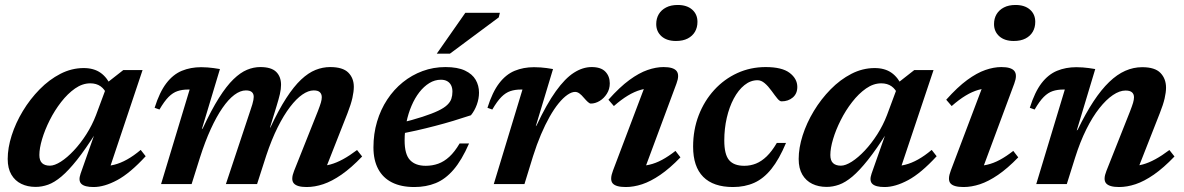

<svg xmlns="http://www.w3.org/2000/svg" viewBox="-20 -741 4765 773"><path d="M304.5 -42 363 -208H367Q324 -140 289.8 -97Q255.5 -54 227.2 -30.2Q199 -6.5 173.8 2.5Q148.5 11.5 123.5 11.5Q91 11.5 65.8 -0.8Q40.5 -13 25.8 -38Q11 -63 11 -101Q11 -145.5 27 -195.8Q43 -246 72 -294Q101 -342 139.5 -381.2Q178 -420.5 223.2 -443.8Q268.5 -467 317 -467Q357.5 -467 384.5 -448.2Q411.5 -429.5 429.5 -390L411 -358.5Q402 -381.5 385 -393.5Q368 -405.5 343.5 -405.5Q312 -405.5 282.2 -384.8Q252.5 -364 226.2 -330.2Q200 -296.5 180.2 -257.2Q160.5 -218 149.5 -181Q138.5 -144 138.5 -117Q138.5 -94.5 149.5 -84.2Q160.5 -74 181 -74Q199.5 -74 225 -90.2Q250.5 -106.5 277.2 -135Q304 -163.5 327.5 -200.2Q351 -237 366.5 -277.5L416.5 -412L476.5 -459H554L412.5 -36.5L391.5 -72.5Q415 -71.5 440 -77.8Q465 -84 491.5 -98.8Q518 -113.5 546.5 -137.5L566.5 -112Q503.5 -43.5 451.8 -15.8Q400 12 357 12Q320.5 12 307.5 -0.8Q294.5 -13.5 304.5 -42Z M1282 -38.5 1264 -73.5Q1287 -72.5 1310.8 -79Q1334.5 -85.5 1360.8 -99.8Q1387 -114 1417.5 -137L1438 -111Q1394 -65 1355 -38Q1316 -11 1281.5 0.5Q1247 12 1214.5 12Q1175.5 12 1162.8 -3Q1150 -18 1164 -53L1260 -294Q1268.5 -316 1272 -328.2Q1275.5 -340.5 1275.5 -349.5Q1275.5 -362 1268 -369.5Q1260.5 -377 1243 -377Q1221.5 -377 1197.2 -360.2Q1173 -343.5 1147.8 -310.5Q1122.5 -277.5 1098 -228.5Q1073.5 -179.5 1052 -115L1015 0H889.5L988 -296.5Q993 -311 996 -321.2Q999 -331.5 1000.2 -338.5Q1001.5 -345.5 1001.5 -351Q1001.5 -363.5 994 -370.2Q986.5 -377 970 -377Q947.5 -377 923.5 -359Q899.5 -341 875.5 -306.2Q851.5 -271.5 828.5 -221.2Q805.5 -171 785 -106.5L751.5 0H628.5L743.5 -380.5Q742 -380.5 740.2 -380.5Q738.5 -380.5 737 -380.5Q713.5 -380.5 694.8 -374.2Q676 -368 658.8 -350.8Q641.5 -333.5 622 -300L602.5 -307Q622.5 -370.5 649.8 -406Q677 -441.5 712.2 -456Q747.5 -470.5 790 -470.5Q804 -470.5 815.8 -469.5Q827.5 -468.5 839.5 -467Q851.5 -465.5 865.5 -463L792.5 -220.5L796.5 -224.5Q831 -298.5 861.5 -346.8Q892 -395 920 -422Q948 -449 974.5 -460Q1001 -471 1028 -471Q1072 -471 1091.8 -451.8Q1111.5 -432.5 1111.5 -399.5Q1111.5 -382.5 1106.8 -362Q1102 -341.5 1093.5 -314L1067 -227.5H1068.5Q1102 -299 1132.5 -346Q1163 -393 1192.2 -420.5Q1221.5 -448 1250.5 -459.5Q1279.5 -471 1309 -471Q1360 -471 1382.2 -448.8Q1404.5 -426.5 1404.5 -391.5Q1404.5 -372.5 1398.8 -346.8Q1393 -321 1379 -285Z M1755 -420Q1730.5 -420 1708.5 -406.5Q1686.5 -393 1668.2 -369.5Q1650 -346 1636.8 -315Q1623.5 -284 1616.2 -248.2Q1609 -212.5 1609 -175.5Q1609 -119.5 1630.8 -96.5Q1652.5 -73.5 1694 -73.5Q1721 -73.5 1744.5 -82Q1768 -90.5 1789.2 -110Q1810.5 -129.5 1830.5 -163.5H1868.5Q1839 -96 1806 -57.8Q1773 -19.5 1734.2 -3.8Q1695.5 12 1648 12Q1595 12 1558.2 -6.5Q1521.5 -25 1502.5 -60.8Q1483.5 -96.5 1483.5 -147.5Q1483.5 -202.5 1498 -251.2Q1512.5 -300 1539 -340.2Q1565.5 -380.5 1601.8 -409.8Q1638 -439 1681.5 -455Q1725 -471 1773.5 -471Q1822 -471 1851.8 -457Q1881.5 -443 1895 -419.8Q1908.5 -396.5 1908.5 -368Q1908.5 -344 1899.8 -319.8Q1891 -295.5 1876 -277Q1841.5 -265.5 1805 -254.5Q1768.5 -243.5 1731 -233.8Q1693.5 -224 1656 -215.5Q1618.5 -207 1582.5 -200L1584.5 -244Q1642 -258 1681 -270.8Q1720 -283.5 1744 -295Q1768 -306.5 1780.5 -318.5Q1793 -330.5 1797.2 -343.5Q1801.5 -356.5 1801.5 -372Q1801.5 -387 1796.2 -397.5Q1791 -408 1780.8 -414Q1770.5 -420 1755 -420ZM1738.5 -525 1853.5 -689.5H1992.5L1988 -671L1791.5 -525Z M2083.5 -380.5Q2082 -380.5 2080.2 -380.5Q2078.5 -380.5 2077 -380.5Q2053.5 -380.5 2034.8 -374.2Q2016 -368 1998.8 -350.8Q1981.5 -333.5 1962 -300L1942.5 -307Q1962.5 -370.5 1989.8 -406Q2017 -441.5 2052.2 -456Q2087.5 -470.5 2130 -470.5Q2145 -470.5 2157 -469.5Q2169 -468.5 2181 -467Q2193 -465.5 2206.5 -463L2137 -232.5L2140.5 -236.5Q2181 -322.5 2218 -374Q2255 -425.5 2290.5 -448.2Q2326 -471 2362 -471Q2399.5 -471 2417.2 -452.5Q2435 -434 2435 -405.5Q2435 -382 2423.2 -363.5Q2411.5 -345 2394 -334.5Q2376.5 -324 2358.5 -324Q2354 -324 2347 -330.2Q2340 -336.5 2330.5 -347.5Q2321.5 -358.5 2312.8 -364.8Q2304 -371 2295.5 -371Q2281.5 -371 2264.5 -359.2Q2247.5 -347.5 2229.2 -325.2Q2211 -303 2193 -271.2Q2175 -239.5 2158 -199.5Q2141 -159.5 2126 -112L2091.5 0H1968Z M2448 -54.5 2584 -414 2609.5 -385Q2584.5 -386.5 2559.2 -379.2Q2534 -372 2507.5 -356Q2481 -340 2451.5 -314L2429.5 -339.5Q2475 -390.5 2514 -419Q2553 -447.5 2587 -459.2Q2621 -471 2651.5 -471Q2691.5 -471 2704 -455Q2716.5 -439 2703.5 -404.5L2567.5 -38.5L2543 -73.5Q2569 -72 2594.2 -77.8Q2619.5 -83.5 2645.5 -97.5Q2671.5 -111.5 2699.5 -133.5L2719.5 -107.5Q2676.5 -63 2638 -36.8Q2599.5 -10.5 2565.2 0.8Q2531 12 2499.5 12Q2459 12 2446.5 -3Q2434 -18 2448 -54.5ZM2622 -644Q2622 -666.5 2632.2 -683.8Q2642.5 -701 2661.8 -711Q2681 -721 2708.5 -721Q2745.5 -721 2766.8 -702.2Q2788 -683.5 2788 -653Q2788 -630.5 2778 -613.2Q2768 -596 2748.8 -586Q2729.5 -576 2701.5 -576Q2664.5 -576 2643.2 -595Q2622 -614 2622 -644Z M3030 -418Q3001.5 -418 2977 -398.2Q2952.5 -378.5 2934.2 -344.2Q2916 -310 2906 -266.5Q2896 -223 2896 -175.5Q2896 -119.5 2915.2 -96.5Q2934.5 -73.5 2976.5 -73.5Q3001.5 -73.5 3023.8 -82.5Q3046 -91.5 3066.8 -111.5Q3087.5 -131.5 3107.5 -165.5H3144.5Q3117 -100 3085.8 -61Q3054.5 -22 3016.5 -5Q2978.5 12 2931 12Q2852 12 2811.2 -29Q2770.5 -70 2770.5 -150.5Q2770.5 -218.5 2793 -276.8Q2815.5 -335 2855.5 -378.8Q2895.5 -422.5 2948.5 -446.8Q3001.5 -471 3062.5 -471Q3128.5 -471 3159.2 -447.5Q3190 -424 3190 -391Q3190 -364 3171.8 -348.5Q3153.5 -333 3127 -333Q3119.5 -332.5 3110 -344Q3100.5 -355.5 3086.5 -375Q3072.5 -394.5 3058.5 -406.2Q3044.5 -418 3030 -418Z M3489 -42 3547.5 -208H3551.5Q3508.5 -140 3474.2 -97Q3440 -54 3411.8 -30.2Q3383.5 -6.5 3358.2 2.5Q3333 11.5 3308 11.5Q3275.5 11.5 3250.2 -0.8Q3225 -13 3210.2 -38Q3195.5 -63 3195.5 -101Q3195.5 -145.5 3211.5 -195.8Q3227.5 -246 3256.5 -294Q3285.5 -342 3324 -381.2Q3362.5 -420.5 3407.8 -443.8Q3453 -467 3501.5 -467Q3542 -467 3569 -448.2Q3596 -429.5 3614 -390L3595.5 -358.5Q3586.5 -381.5 3569.5 -393.5Q3552.5 -405.5 3528 -405.5Q3496.5 -405.5 3466.8 -384.8Q3437 -364 3410.8 -330.2Q3384.5 -296.5 3364.8 -257.2Q3345 -218 3334 -181Q3323 -144 3323 -117Q3323 -94.5 3334 -84.2Q3345 -74 3365.5 -74Q3384 -74 3409.5 -90.2Q3435 -106.5 3461.8 -135Q3488.5 -163.5 3512 -200.2Q3535.5 -237 3551 -277.5L3601 -412L3661 -459H3738.5L3597 -36.5L3576 -72.5Q3599.5 -71.5 3624.5 -77.8Q3649.5 -84 3676 -98.8Q3702.5 -113.5 3731 -137.5L3751 -112Q3688 -43.5 3636.2 -15.8Q3584.5 12 3541.5 12Q3505 12 3492 -0.8Q3479 -13.5 3489 -42Z M3808 -54.5 3944 -414 3969.5 -385Q3944.5 -386.5 3919.2 -379.2Q3894 -372 3867.5 -356Q3841 -340 3811.5 -314L3789.5 -339.5Q3835 -390.5 3874 -419Q3913 -447.5 3947 -459.2Q3981 -471 4011.5 -471Q4051.5 -471 4064 -455Q4076.5 -439 4063.5 -404.5L3927.5 -38.5L3903 -73.5Q3929 -72 3954.2 -77.8Q3979.5 -83.5 4005.5 -97.5Q4031.5 -111.5 4059.5 -133.5L4079.5 -107.5Q4036.5 -63 3998 -36.8Q3959.5 -10.5 3925.2 0.8Q3891 12 3859.5 12Q3819 12 3806.5 -3Q3794 -18 3808 -54.5ZM3982 -644Q3982 -666.5 3992.2 -683.8Q4002.5 -701 4021.8 -711Q4041 -721 4068.5 -721Q4105.5 -721 4126.8 -702.2Q4148 -683.5 4148 -653Q4148 -630.5 4138 -613.2Q4128 -596 4108.8 -586Q4089.5 -576 4061.5 -576Q4024.5 -576 4003.2 -595Q3982 -614 3982 -644Z M4145.5 -300 4126 -307Q4146 -370.5 4173.2 -406Q4200.5 -441.5 4235.8 -456Q4271 -470.5 4313.5 -470.5Q4327.5 -470.5 4339.5 -469.5Q4351.5 -468.5 4363.5 -467Q4375.5 -465.5 4389.5 -463L4315 -215.5L4319 -219Q4351 -285 4382.5 -332.8Q4414 -380.5 4445.8 -411Q4477.5 -441.5 4510.5 -456Q4543.5 -470.5 4578.5 -470.5Q4630 -470.5 4652.2 -447.2Q4674.5 -424 4674.5 -388Q4674.5 -369.5 4668.8 -344.5Q4663 -319.5 4649.5 -285.5L4552.5 -38.5L4534.5 -73.5Q4557.5 -72.5 4581.2 -79Q4605 -85.5 4631.2 -99.8Q4657.5 -114 4688 -137L4708.5 -111Q4664.5 -65 4625.5 -38Q4586.5 -11 4552 0.5Q4517.5 12 4485.5 12Q4446 12 4433.2 -3Q4420.5 -18 4434.5 -53L4529.5 -292.5Q4538 -314.5 4541.8 -327.2Q4545.5 -340 4545.5 -349.5Q4545.5 -362 4537.5 -369.2Q4529.5 -376.5 4511.5 -376.5Q4487.5 -376.5 4460.5 -358.2Q4433.5 -340 4406 -305.2Q4378.5 -270.5 4353.5 -220.2Q4328.5 -170 4308.5 -106.5L4275 0H4152L4267 -380.5Q4265.5 -380.5 4263.8 -380.5Q4262 -380.5 4260.5 -380.5Q4237 -380.5 4218.2 -374.2Q4199.5 -368 4182.2 -350.8Q4165 -333.5 4145.5 -300Z"/></svg>

Font: Newsreader SemiBold
Style: Italic
Weight: 600
Italic angle: -17°
Designer: Hugues Gentile
Foundry: Production Type
Version: Version 1.003